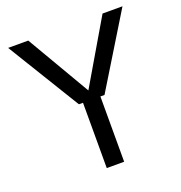

<svg xmlns="http://www.w3.org/2000/svg" viewBox="-128 -814 868 923"><g transform="rotate(-20 306.5 -352.5)"><path d="M241 -334 14 -705H117L317 -363H296L497 -705H599L372 -334ZM262 0V-360H351V0Z"/></g></svg>

Font: TikTok Sans 24pt
Style: Regular
Weight: 400
Version: Version 4.000